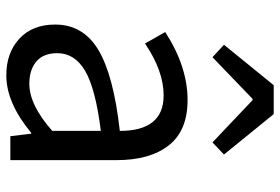

<svg xmlns="http://www.w3.org/2000/svg" viewBox="-158 -708 880 603"><g transform="rotate(90 281.5 -407.0)"><path d="M216.8 12.7Q146.5 12.7 102.1 -28.3Q57.6 -69.3 57.6 -140.6Q57.6 -228.5 137.2 -276.4Q216.8 -324.2 391.6 -343.8Q391.6 -481.4 280.3 -481.4Q203.1 -481.4 117.2 -422.9L81.1 -486.3Q189.5 -556.6 294.9 -556.6Q390.6 -556.6 437 -497.6Q483.4 -438.5 483.4 -334V0H408.2L400.4 -65.4H397.5Q303.7 12.7 216.8 12.7ZM243.2 -59.6Q310.5 -59.6 391.6 -131.8V-284.2Q258.8 -267.6 203.1 -234.9Q147.5 -202.1 147.5 -147.5Q147.5 -103.5 173.8 -81.5Q200.2 -59.6 243.2 -59.6ZM121.1 -670.9 248 -827.1H338.9L465.8 -670.9L427.7 -634.8L294.9 -760.7H291L160.2 -634.8Z"/></g></svg>

Font: irohakakuC Regular
Style: Regular
Weight: 400
Designer: [Source Han Sans]
Ryoko NISHIZUKA Ë•øÂ°öÊ∂ºÂ≠ê (kana & ideographs); Paul D. Hunt (Latin, Greek & Cyrillic); Wenlong ZHAN
Version: Version 1.001.20160904